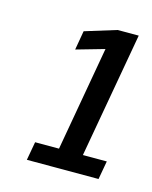

<svg xmlns="http://www.w3.org/2000/svg" viewBox="-61 -723 311 392"><g transform="rotate(15 95.0 -527.0)"><path d="M31 -375 38 -414H88.5L127.5 -635L68 -618L75 -658.5L141.5 -679H186L139 -414H189.5L182.5 -375Z"/></g></svg>

Font: Anybody Condensed Medium
Style: Italic
Weight: 500
Width: 3
Italic angle: -10°
Designer: Tyler Finck
Foundry: Etcetera Type Company
Version: Version 1.010; ttfautohint (v1.8.3) -l 8 -r 50 -G 200 -x 14 